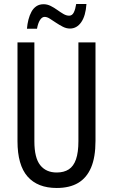

<svg xmlns="http://www.w3.org/2000/svg" viewBox="-20 -925 562 955"><path d="M455 -224Q455 -143 433 -91.5Q411 -40 368.5 -15Q326 10 262 10Q167 10 117 -47Q67 -104 67 -223V-714H151V-222Q151 -140 180 -103.5Q209 -67 262 -67Q298 -67 322 -82.5Q346 -98 358 -132.5Q370 -167 370 -223V-714H455ZM114 -782Q116 -806 121.5 -827.5Q127 -849 136.5 -866.5Q146 -884 161 -894Q176 -904 197 -904Q215 -904 232 -895.5Q249 -887 265 -875.5Q281 -864 295.5 -855.5Q310 -847 324 -847Q339 -847 347 -863Q355 -879 359 -905H410Q406 -846 384 -814.5Q362 -783 328 -783Q310 -783 292.5 -792Q275 -801 258.5 -812Q242 -823 228 -832Q214 -841 202 -841Q189 -841 179 -825.5Q169 -810 164 -782Z"/></svg>

Font: Noto Sans ExtraCondensed
Style: Regular
Weight: 400
Width: 2
Designer: Monotype Design Team
Foundry: Monotype Imaging Inc.
Version: Version 2.013